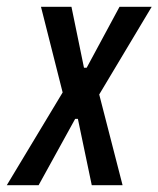

<svg xmlns="http://www.w3.org/2000/svg" viewBox="-56 -547 468 567"><path d="M-36 0 129 -274 65 -527H155L192 -347H200L297 -527H392L237 -268L306 0H215L174 -196H166L58 0Z"/></svg>

Font: Archivo ExtraCondensed Medium
Style: Italic
Weight: 500
Width: 2
Italic angle: -10°
Designer: Hector Gatti
Foundry: Omnibus-Type
Version: Version 2.001